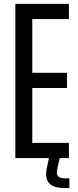

<svg xmlns="http://www.w3.org/2000/svg" viewBox="-20 -820 406 996"><path d="M59.5 0V-800H337.5V-721H147.5V-442.5H327.5V-363.5H147.5V-79H337.5V0ZM340 155.5H314Q258.5 155.5 235.5 131Q212.5 106.5 222 56L234 0H290L277 56Q271.5 82 280.8 93.5Q290 105 315 105H340Z"/></svg>

Font: Big Shoulders Text Thin Medium
Style: Regular
Weight: 500
Version: Version 2.002